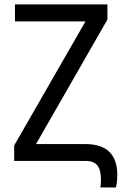

<svg xmlns="http://www.w3.org/2000/svg" viewBox="-20 -731 574 872"><path d="M435.5 120.1Q438.5 111.3 438.5 87.4Q438.5 41 422.4 20.5Q406.2 0 370.6 0H44.4V-70.3L368.2 -633.8H47.9V-710.9H467.8V-642.1L143.6 -76.7H367.2Q512.7 -76.7 512.7 64Q512.7 95.2 506.3 120.6Z"/></svg>

Font: Roboto Condensed
Style: Regular
Weight: 400
Designer: Google
Version: Version 2.001047; 2015